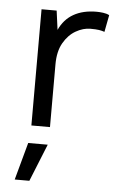

<svg xmlns="http://www.w3.org/2000/svg" viewBox="-53 -548 515 823"><g transform="rotate(5 204.0 -136.5)"><path d="M93 0V-500H158L169 -418Q190 -464 230.5 -487Q271 -510 329 -510Q342 -510 357.5 -508Q373 -506 384 -500L370 -427Q359 -431 346 -433Q333 -435 309 -435Q278 -435 246.5 -417Q215 -399 194 -362.5Q173 -326 173 -270V0ZM170 76 105 237H42L86 76Z"/></g></svg>

Font: Work Sans
Style: Regular
Weight: 400
Designer: Wei Huang
Foundry: Wei Huang
Version: Version 2.006; ttfautohint (v1.8.1.43-b0c9)